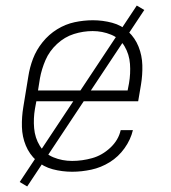

<svg xmlns="http://www.w3.org/2000/svg" viewBox="-20 -611 616 692"><path d="M240 8Q274 8 309 0.5Q344 -7 375.5 -26.5Q407 -46 429 -77Q451 -108 459 -142H415Q407 -106 377.5 -78.5Q348 -51 312 -41Q276 -31 240 -31Q204 -31 172.5 -44Q141 -57 123.5 -85.5Q106 -114 103 -149Q100 -184 106 -219L111 -246H478L488 -305Q494 -341 493 -376Q492 -411 479.5 -442.5Q467 -474 442.5 -497Q418 -520 384 -529Q350 -538 315 -538Q282 -538 249 -531Q216 -524 186 -505.5Q156 -487 133.5 -459Q111 -431 99 -399.5Q87 -368 82 -335L64 -225Q58 -189 59 -153.5Q60 -118 73 -86.5Q86 -55 111 -32.5Q136 -10 170 -1Q204 8 240 8ZM440 -285H117L124 -329Q130 -362 144 -394.5Q158 -427 185.5 -452.5Q213 -478 246.5 -488.5Q280 -499 314 -499Q349 -499 380.5 -486Q412 -473 429 -444Q446 -415 448.5 -380.5Q451 -346 445 -311ZM78 61 500 -575 473 -591 51 45Z"/></svg>

Font: Iosevka Sparkle XLtObl
Style: Regular
Weight: 200
Italic angle: -9°
Designer: Belleve Invis
Foundry: Belleve Invis
Version: Version 4.5.0; ttfautohint (v1.8.3)